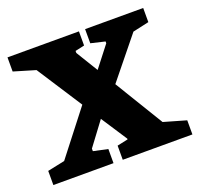

<svg xmlns="http://www.w3.org/2000/svg" viewBox="-109 -599 729 702"><g transform="rotate(-20 255.5 -248.0)"><path d="M-15 0V-55L52 -69L185 -240L71 -416L-13 -441V-496H265V-441L229 -433V-425L281 -340L344 -421V-428L289 -441V-496H515V-441L452 -427L324 -269L439 -80L526 -55V0H255V-55L297 -64V-67L231 -168L163 -77V-67L219 -55V0Z"/></g></svg>

Font: Faustina VF Beta
Style: Regular
Weight: 400
Designer: Alfonso Garcia
Foundry: Omnibus-Type
Version: Version 1.006